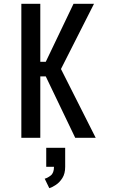

<svg xmlns="http://www.w3.org/2000/svg" viewBox="-20 -720 590 1003"><path d="M91.5 0V-700H190.5V-397H219L364 -700H471L298.5 -359.5L480 0H373L219 -321H190.5V0ZM221.5 151.5V52H320.5V151.5Q320.5 187 305.8 210.2Q291 233.5 271.2 246.2Q251.5 259 237.5 263L213.5 213.5Q228 210 245 196.8Q262 183.5 262 151.5Z"/></svg>

Font: Trispace SemiCondensed
Style: Regular
Weight: 400
Width: 4
Designer: Tyler Finck
Foundry: Etcetera Type Company
Version: Version 1.210; ttfautohint (v1.8.3)